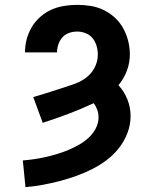

<svg xmlns="http://www.w3.org/2000/svg" viewBox="-20 -763 640 791"><path d="M85 8 74 -102Q98 -104 122 -107.5Q146 -111 170 -116.5Q194 -122 217 -129Q240 -136 262.5 -145.5Q285 -155 306 -167Q327 -179 345 -195.5Q363 -212 374.5 -234Q386 -256 386 -280Q386 -296 380.5 -311Q375 -326 366 -338Q315 -314 262 -294Q209 -274 156 -257L117 -363Q144 -371 171.5 -379.5Q199 -388 226 -397Q253 -406 280.5 -415Q308 -424 331.5 -440.5Q355 -457 369 -483Q383 -509 383 -538Q383 -556 378 -573.5Q373 -591 362 -605Q351 -619 333.5 -626Q316 -633 298 -633Q281 -633 265 -627.5Q249 -622 237.5 -609.5Q226 -597 220.5 -580.5Q215 -564 215 -547Q215 -547 215 -547Q215 -547 215 -547H83Q83 -547 83 -547Q83 -547 83 -547Q83 -575 90 -601.5Q97 -628 111 -651.5Q125 -675 146 -693.5Q167 -712 191.5 -723Q216 -734 243.5 -738.5Q271 -743 298 -743Q326 -743 354 -738.5Q382 -734 407.5 -721.5Q433 -709 453.5 -690Q474 -671 487.5 -646.5Q501 -622 508 -594.5Q515 -567 515 -539Q515 -504 502.5 -471Q490 -438 468 -412Q492 -386 505 -353Q518 -320 518 -285Q518 -249 505 -215Q492 -181 470 -153Q448 -125 419.5 -103.5Q391 -82 359 -66Q327 -50 293.5 -38Q260 -26 225.5 -17Q191 -8 156 -1.5Q121 5 85 8Z"/></svg>

Font: Iosevka Curly Slab XBdEx
Style: Regular
Weight: 800
Width: 7
Monospace: yes
Designer: Belleve Invis
Foundry: Belleve Invis
Version: Version 11.0.0; ttfautohint (v1.8.3)